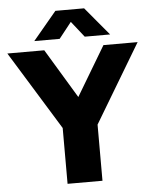

<svg xmlns="http://www.w3.org/2000/svg" viewBox="-92 -1001 839 1052"><g transform="rotate(-5 328.0 -475.0)"><path d="M236.5 0V-384.5L275 -244.5L-30 -740H173L363 -425H310.5L498.5 -740H686.5L390 -244.5L428.5 -382V0ZM123 -795 252.5 -950H410.5L540 -795H400.5L317.5 -900H345.5L262.5 -795Z"/></g></svg>

Font: Encode Sans SC ExtraBold
Style: Regular
Weight: 800
Version: Version 3.002